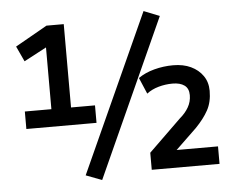

<svg xmlns="http://www.w3.org/2000/svg" viewBox="-53 -796 1085 886"><g transform="rotate(-5 489.5 -353.0)"><path d="M57 -238V-319H180V-615L212 -622L76 -550L43 -621L191 -705H271V-319H382V-238ZM385 27 311 -1 643 -733 716 -704ZM617 0V-79L768 -226Q793 -247 807.5 -272.5Q822 -298 822 -328Q822 -359 802 -373.5Q782 -388 747 -388Q714 -388 682 -379Q650 -370 627 -352L595 -427Q626 -449 669 -460.5Q712 -472 757 -472Q804 -472 839 -455.5Q874 -439 894.5 -409.5Q915 -380 915 -340Q915 -288 894.5 -250.5Q874 -213 836 -174L731 -73L730 -81H931V0Z"/></g></svg>

Font: Nunito Sans 7pt Condensed
Style: Bold
Weight: 700
Width: 3
Designer: Vernon Adams
Foundry: Vernon Adams
Version: Version 3.101;gftools[0.9.27]